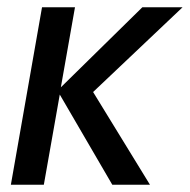

<svg xmlns="http://www.w3.org/2000/svg" viewBox="-20 -510 524 530"><path d="M10 0 96 -490H187L148 -269L373 -490H484L237 -256L394 0H290L145 -249L101 0Z"/></svg>

Font: Cabin VF Beta
Style: Italic
Weight: 400
Italic angle: -7°
Designer: Pablo Impallari
Foundry: Pablo Impallari. http://www.impallari.com Igino Marini. http://www.ikern.com
Version: Version 2.300